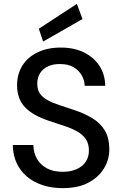

<svg xmlns="http://www.w3.org/2000/svg" viewBox="-20 -957 630 989"><path d="M303 12Q227 12 169 -15.5Q111 -43 79 -93Q47 -143 46 -210H152Q152 -172 169.5 -140.5Q187 -109 220.5 -90.5Q254 -72 303 -72Q345 -72 375.5 -86Q406 -100 422 -124.5Q438 -149 438 -181Q438 -217 422 -240.5Q406 -264 377.5 -280Q349 -296 312.5 -308Q276 -320 234 -334Q149 -362 108.5 -405Q68 -448 68 -517Q68 -576 95.5 -619.5Q123 -663 174 -687.5Q225 -712 293 -712Q362 -712 412.5 -687Q463 -662 492 -618Q521 -574 522 -515H416Q416 -542 401.5 -568Q387 -594 359.5 -610.5Q332 -627 291 -627Q256 -628 229 -616Q202 -604 187 -581Q172 -558 172 -526Q172 -494 186 -474.5Q200 -455 225.5 -441Q251 -427 286 -415.5Q321 -404 363 -390Q414 -373 455 -348.5Q496 -324 519.5 -285.5Q543 -247 543 -187Q543 -135 516 -90Q489 -45 436 -16.5Q383 12 303 12ZM202 -743 180 -809 376 -937 405 -859Z"/></svg>

Font: DM Sans 12pt Medium
Style: Regular
Weight: 500
Version: Version 4.004;gftools[0.9.30]